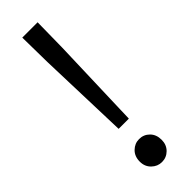

<svg xmlns="http://www.w3.org/2000/svg" viewBox="-248 -722 744 744"><g transform="rotate(-45 124.0 -350.0)"><path d="M96 -198 84 -576 82 -712H166L164 -576L152 -198ZM124 12Q100 12 82 -5.5Q64 -23 64 -50Q64 -79 82 -96.5Q100 -114 124 -114Q149 -114 166.5 -96.5Q184 -79 184 -50Q184 -23 166.5 -5.5Q149 12 124 12Z"/></g></svg>

Font: Source Sans 3
Style: Regular
Weight: 400
Designer: Paul D. Hunt
Foundry: Adobe
Version: Version 3.046;hotconv 1.0.118;makeotfexe 2.5.65603